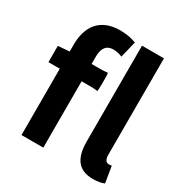

<svg xmlns="http://www.w3.org/2000/svg" viewBox="-188 -956 1063 1113"><g transform="rotate(30 343.5 -399.0)"><path d="M597 -474V-798H523H450V-157C450 -53 486 14 589 14C624 14 648 8 664 1L646 -108C637 -106 632 -106 626 -106C612 -106 597 -117 597 -151ZM250 -222V-444H304C323 -444 344 -443 357 -441C361 -444 361 -560 357 -563C340 -561 323 -560 304 -560H250V-608C250 -670 275 -696 318 -696C338 -696 359 -692 378 -683L405 -793C380 -803 342 -812 298 -812C158 -812 104 -721 104 -605V-559L28 -553V-444H104V0H177H250Z"/></g></svg>

Font: GenSekiGothic2 TW B
Style: Regular
Weight: 700
Version: Version 2.100;PS 2.1;hotconv 16.6.51;makeotf.lib2.5.65220 DE